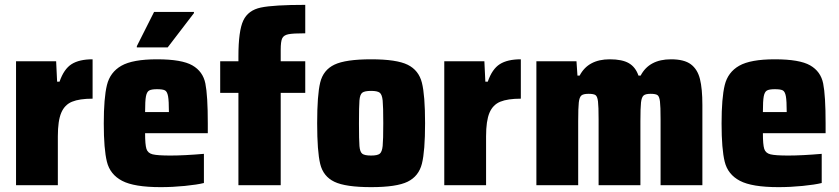

<svg xmlns="http://www.w3.org/2000/svg" viewBox="-20 -762 3452 790"><path d="M46 -510H211L215 -426H225Q243 -478 274.5 -498Q306 -518 361 -518V-356Q307 -356 276.5 -343.5Q246 -331 232 -298Q218 -265 218 -201V0H46Z M835 -214H577Q577 -167 582.5 -149.5Q588 -132 608 -127Q628 -122 682 -122Q737 -122 819 -129V-9Q791 -2 740.5 3Q690 8 641 8Q532 8 482.5 -18Q433 -44 420 -96Q407 -148 407 -254Q407 -359 420 -412Q433 -465 479.5 -491.5Q526 -518 626 -518Q728 -518 771.5 -493Q815 -468 825 -418.5Q835 -369 835 -254ZM577 -301H675Q675 -347 671.5 -366Q668 -385 659 -390Q650 -395 626 -395Q603 -395 593.5 -389.5Q584 -384 580.5 -365.5Q577 -347 577 -301ZM543 -567V-572L614 -713H778V-708L670 -567Z M961 -380H886V-510H961V-530Q961 -635 981 -677.5Q1001 -720 1053.5 -731Q1106 -742 1236 -742V-625Q1185 -625 1166 -621Q1147 -617 1141 -604Q1135 -591 1135 -557V-510H1236V-380H1135V0H961Z M1285 -255Q1285 -371 1297.5 -422.5Q1310 -474 1356 -496Q1402 -518 1507 -518Q1612 -518 1657.5 -495.5Q1703 -473 1716 -421.5Q1729 -370 1729 -255Q1729 -140 1716 -88.5Q1703 -37 1657.5 -14.5Q1612 8 1507 8Q1402 8 1356 -14Q1310 -36 1297.5 -87.5Q1285 -139 1285 -255ZM1557 -255Q1557 -324 1554.5 -348.5Q1552 -373 1542.5 -380.5Q1533 -388 1507 -388Q1480 -388 1470.5 -380.5Q1461 -373 1459 -349Q1457 -325 1457 -255Q1457 -185 1459 -161Q1461 -137 1470.5 -129.5Q1480 -122 1507 -122Q1533 -122 1542.5 -129.5Q1552 -137 1554.5 -161.5Q1557 -186 1557 -255Z M1808 -510H1973L1977 -426H1987Q2005 -478 2036.5 -498Q2068 -518 2123 -518V-356Q2069 -356 2038.5 -343.5Q2008 -331 1994 -298Q1980 -265 1980 -201V0H1808Z M2187 -510H2352L2356 -451H2365Q2400 -518 2489 -518Q2540 -518 2567.5 -502Q2595 -486 2607 -451H2616Q2651 -518 2741 -518Q2795 -518 2822.5 -497.5Q2850 -477 2860 -437Q2870 -397 2870 -330V0H2698V-271Q2698 -324 2695.5 -344.5Q2693 -365 2685.5 -370.5Q2678 -376 2657 -376Q2636 -376 2628 -369Q2620 -362 2617.5 -340.5Q2615 -319 2615 -263V0H2443V-271Q2443 -324 2440.5 -344.5Q2438 -365 2430.5 -370.5Q2423 -376 2402 -376Q2380 -376 2372 -369Q2364 -362 2361.5 -340.5Q2359 -319 2359 -263V0H2187Z M3377 -214H3119Q3119 -167 3124.5 -149.5Q3130 -132 3150 -127Q3170 -122 3224 -122Q3279 -122 3361 -129V-9Q3333 -2 3282.5 3Q3232 8 3183 8Q3074 8 3024.5 -18Q2975 -44 2962 -96Q2949 -148 2949 -254Q2949 -359 2962 -412Q2975 -465 3021.5 -491.5Q3068 -518 3168 -518Q3270 -518 3313.5 -493Q3357 -468 3367 -418.5Q3377 -369 3377 -254ZM3119 -301H3217Q3217 -347 3213.5 -366Q3210 -385 3201 -390Q3192 -395 3168 -395Q3145 -395 3135.5 -389.5Q3126 -384 3122.5 -365.5Q3119 -347 3119 -301Z"/></svg>

Font: Saira Semi Condensed ExtraBold
Style: Regular
Weight: 800
Width: 4
Designer: Hector Gatti with collaboration of the Omnibus-Type team
Foundry: Omnibus-Type
Version: Version 1.001; ttfautohint (v1.8)